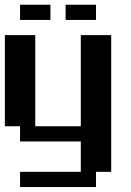

<svg xmlns="http://www.w3.org/2000/svg" viewBox="-20 -582 540 790"><path d="M62.5 -562.5H187.5V-500H62.5ZM250 -562.5H375V-500H250ZM0 -437.5H125V-62.5H312.5V-437.5H437.5V125H375V187.5H62.5V125H312.5V0H62.5V-62.5H0Z"/></svg>

Font: NeoDunggeunmo Code
Style: Regular
Weight: 400
Monospace: yes
Version: Version 1.600